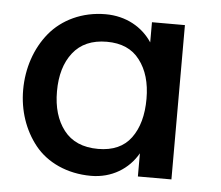

<svg xmlns="http://www.w3.org/2000/svg" viewBox="-43 -562 714 621"><g transform="rotate(5 313.5 -251.5)"><path d="M289.1 -77.6C239.7 -77.6 202.6 -93.8 177.7 -126C152.8 -158.2 140.6 -200.2 140.6 -251.5C140.6 -303.7 152.8 -345.7 177.7 -377.4C202.6 -409.2 239.3 -425.3 287.6 -425.3C335 -425.3 370.6 -409.7 394.5 -377.9C418.9 -346.2 431.2 -304.7 431.2 -252.4C431.2 -199.2 419.4 -156.7 396 -125C372.6 -93.3 336.9 -77.6 289.1 -77.6ZM273.9 11.2C340.8 11.2 395.5 -22.9 425.3 -75.2V0H534.2V-501H427.2V-435.5C396 -482.9 342.3 -513.7 275.9 -513.7C199.7 -513.7 134.8 -481.9 94.2 -432.6C53.7 -383.3 31.2 -317.4 31.2 -247.1C31.2 -180.2 52.2 -117.7 91.3 -68.8C130.4 -20 195.8 11.2 273.9 11.2Z"/></g></svg>

Font: Ride SemiBold
Style: Regular
Weight: 600
Version: Version 3.000